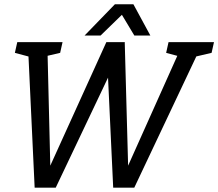

<svg xmlns="http://www.w3.org/2000/svg" viewBox="-20 -860 1001 880"><path d="M210.5 -100.7 467.5 -667H552.5L235.5 0H138.8L107.5 -667H196.7ZM567.2 -100.7 820.8 -667H910.8L595.5 0H498.8L467.5 -667H551.7ZM59.2 -667H139.2L128.7 -596.2L48.2 -617.8ZM752.5 -667H832.5L822 -596.2L741.5 -617.8ZM851.3 -594.7 880.8 -667H960.8L949.8 -617.8ZM157.2 -594.7 186.7 -667H266.7L255.7 -617.8ZM509.8 -840.3H591.5L669.2 -697H595.8ZM588.2 -840.3 440.8 -697H367.5L506.5 -840.3Z"/></svg>

Font: Epunda Slab Light
Style: Italic
Weight: 300
Italic angle: -12°
Designer: Simon Atzbach
Foundry: typofactur
Version: Version 1.102